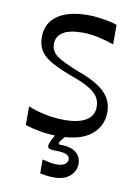

<svg xmlns="http://www.w3.org/2000/svg" viewBox="-79 -553 574 792"><g transform="rotate(10 207.5 -157.0)"><path d="M51 -8V-86Q85 -72 124.5 -64Q164 -56 203 -56Q263 -56 294.5 -75.5Q326 -95 326 -132Q326 -156 314.5 -173.5Q303 -191 277.5 -206.5Q252 -222 207 -238Q150 -259 116 -278Q82 -297 67.5 -320.5Q53 -344 53 -377Q53 -435 98 -467Q143 -499 226 -499Q245 -499 266.5 -496.5Q288 -494 309 -490Q330 -486 348 -480V-398Q316 -409 282 -416.5Q248 -424 216 -424Q162 -424 134.5 -407Q107 -390 107 -357Q107 -328 132 -309Q157 -290 224 -264Q277 -245 309.5 -224Q342 -203 357.5 -177.5Q373 -152 373 -118Q373 -60 328 -23Q283 14 191 14Q149 14 113 7.5Q77 1 51 -8ZM144 178V120Q163 125 176 127.5Q189 130 205 130Q228 130 239 121.5Q250 113 250 102Q250 88 235.5 81.5Q221 75 192 75Q175 75 166 72.5Q157 70 157 61Q157 52 164 38Q171 24 184 0H230Q209 23 203.5 31Q198 39 198 43Q198 47 203 47.5Q208 48 218 48Q226 48 235.5 50Q245 52 253 55Q269 61 281 75Q293 89 293 112Q293 143 269 164Q245 185 203 185Q190 185 176 183.5Q162 182 144 178Z"/></g></svg>

Font: Ojuju Medium
Style: Regular
Weight: 500
Designer: Chisaokwu Joboson, Mirko Velimirovic
Foundry: Udi Foundry
Version: Version 1.000